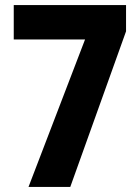

<svg xmlns="http://www.w3.org/2000/svg" viewBox="-20 -734 550 754"><path d="M92 0 314 -579H34V-714H475V-611L256 0Z"/></svg>

Font: Noto Sans Arabic UI Cn XBd
Style: Regular
Weight: 800
Width: 3
Designer: Monotype Design Team, Nadine Chahine and Nizar Qandah
Foundry: Monotype Imaging Inc.
Version: Version 2.010; ttfautohint (v1.8.4.7-5d5b)